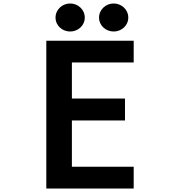

<svg xmlns="http://www.w3.org/2000/svg" viewBox="-20 -1031 1040 1103"><path d="M246 52H748V-73H393V-339H698V-465H393V-672H748V-797H246ZM717 -930C717 -976 678 -1011 633 -1011C588 -1011 549 -976 549 -930C549 -884 588 -850 633 -850C678 -850 717 -884 717 -930ZM467 -930C467 -976 428 -1011 383 -1011C338 -1011 299 -976 299 -930C299 -884 338 -850 383 -850C428 -850 467 -884 467 -930Z"/></svg>

Font: LINE Seed JP App_OTF Bold
Style: Regular
Weight: 700
Designer: LINE & Fontrix & Fontworks
Version: Version 1.009